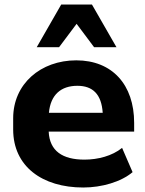

<svg xmlns="http://www.w3.org/2000/svg" viewBox="-20 -816 641 847"><path d="M347.2 11.2C429.2 11.2 514.2 -13.7 564.9 -56.6L518.6 -163.6C474.6 -127.9 411.6 -111.8 352.5 -111.8C255.9 -111.8 198.7 -149.9 194.8 -235.4H571.8V-273.9C571.8 -442.4 475.1 -549.8 316.4 -549.8C159.7 -549.8 38.1 -446.3 38.1 -294.4V-244.6C38.1 -82 166.5 11.2 347.2 11.2ZM321.3 -437.5C389.2 -437.5 427.7 -400.4 433.1 -318.4H195.8C203.1 -398.9 250 -437.5 321.3 -437.5ZM240.7 -607.9 317.9 -710.9 395 -607.9H493.7L385.7 -795.9H250L142.1 -607.9Z"/></svg>

Font: Winston ExtraBold
Style: Regular
Weight: 800
Designer: Vernon Adams, Kim Jin-seong, David Berlow, Cristiano Sobral
Foundry: The Winston Project Authors
Version: Version 3.004